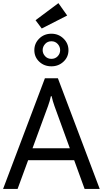

<svg xmlns="http://www.w3.org/2000/svg" viewBox="-20 -1222 665 1242"><path d="M0 0H93.8L291 -537.1Q296.9 -553.2 301.3 -568.4Q305.7 -583.5 309.1 -599.6H314Q317.4 -583.5 321.8 -568.4Q326.2 -553.2 332 -537.1L527.3 0H625L354.5 -715.8H270.5ZM116.2 -185.5H507.3L479 -262.7H145ZM202.1 -897.5Q202.1 -853 233.9 -823Q265.6 -793 312.5 -793Q358.4 -793 390.6 -823Q422.9 -853 422.9 -897.5Q422.9 -941.4 390.6 -972.7Q358.4 -1003.9 312.5 -1003.9Q265.6 -1003.9 233.9 -972.7Q202.1 -941.4 202.1 -897.5ZM255.9 -897.5Q255.9 -919.9 271.7 -937.5Q287.6 -955.1 312.5 -955.1Q337.4 -955.1 353.3 -937.5Q369.1 -919.9 369.1 -897.5Q369.1 -875 353.3 -858.2Q337.4 -841.3 312.5 -841.3Q287.6 -841.3 271.7 -858.6Q255.9 -876 255.9 -897.5ZM210 -1091.3 250 -1037.6 414.6 -1121.6 357.9 -1201.7Z"/></svg>

Font: Roboto Flex
Style: Regular
Weight: 400
Designer: Berlow after Robertson
Foundry: Google
Version: Version 3.200;gftools[0.9.32]